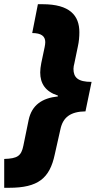

<svg xmlns="http://www.w3.org/2000/svg" viewBox="-79 -734 455 912"><path d="M-59 21V158H-36C102 158 157 113 181 0L208 -120C220 -177 256 -204 327 -205L356 -345C291 -345 270 -366 270 -407C270 -416 272 -424 274 -432L291 -514C296 -536 298 -560 298 -581C298 -660 253 -714 123 -714H101L74 -577C117 -577 136 -562 136 -534C136 -527 135 -520 133 -510L117 -434C114 -419 112 -403 112 -390C112 -337 137 -299 196 -280V-276C121 -268 72 -235 57 -164L32 -42C22 7 4 19 -59 21Z"/></svg>

Font: Noto Sans SemiCondensed Black
Style: Italic
Weight: 900
Width: 4
Italic angle: -12°
Designer: Monotype Design Team
Foundry: Monotype Imaging Inc.
Version: Version 2.013